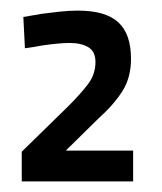

<svg xmlns="http://www.w3.org/2000/svg" viewBox="-20 -820 305 362"><path d="M21 -478V-534L109 -620Q132 -643 146 -661.5Q160 -680 160 -703Q160 -723 146.5 -731Q133 -739 111 -739Q100 -739 85.5 -737.5Q71 -736 58 -734Q43 -731 27 -729L24 -788Q41 -791 59 -794Q74 -796 92 -798Q110 -800 127 -800Q179 -800 203 -778Q227 -756 227 -709Q227 -674 211 -648.5Q195 -623 165 -596L104 -536H231V-478Z"/></svg>

Font: Panefresco 400wt
Style: Regular
Weight: 400
Foundry: Campivisivi & Chank Co
Version: Version 1.002